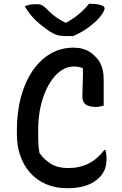

<svg xmlns="http://www.w3.org/2000/svg" viewBox="-20 -971 640 1011"><path d="M332 20Q271 20 222 -1.5Q173 -23 139 -61Q105 -99 87 -150.5Q69 -202 69 -262V-288Q69 -382 90.5 -461Q112 -540 151.5 -598Q191 -656 245.5 -688Q300 -720 367 -720Q393 -720 413.5 -714.5Q434 -709 450.5 -699Q467 -689 481 -674Q498 -658 507.5 -639.5Q517 -621 521.5 -599.5Q526 -578 526 -552Q526 -518 526 -483Q526 -448 526 -415Q519 -413 508 -410.5Q497 -408 484 -408Q450 -408 432 -420.5Q414 -433 414 -460Q414 -498 415.5 -526Q417 -554 417 -581Q417 -608 413 -640L436 -599Q417 -613 401 -617Q385 -621 370 -621Q318 -621 275 -576.5Q232 -532 206.5 -456Q181 -380 181 -284V-264Q181 -234 182.5 -211.5Q184 -189 188 -165Q213 -130 249 -108Q285 -86 339 -86Q399 -86 446.5 -110Q494 -134 529 -181H535Q537 -175 538 -169.5Q539 -164 539.5 -158Q540 -152 540.5 -146Q541 -140 541 -135Q541 -100 530.5 -76.5Q520 -53 504 -37Q486 -19 461.5 -6Q437 7 405 13.5Q373 20 332 20ZM365 -781Q358 -781 351.5 -781Q345 -781 338.5 -781Q332 -781 326 -781Q303 -781 284.5 -785.5Q266 -790 238 -808Q221 -820 203.5 -833.5Q186 -847 169.5 -862.5Q153 -878 138 -897Q123 -916 110 -938Q124 -944 138.5 -946.5Q153 -949 172 -949Q191 -949 202 -943Q213 -937 225 -925Q247 -901 274 -881.5Q301 -862 350 -839L293 -852Q310 -852 327 -852Q344 -852 361 -852L304 -838Q360 -867 394.5 -896Q429 -925 448 -951H454Q482 -951 499 -947.5Q516 -944 523.5 -938.5Q531 -933 531 -926Q531 -920 524.5 -908Q518 -896 504 -879Q491 -864 475 -850Q459 -836 441.5 -823.5Q424 -811 405 -800.5Q386 -790 365 -781Z"/></svg>

Font: Recursive Casual Medium
Style: Regular
Weight: 500
Version: Version 1.047